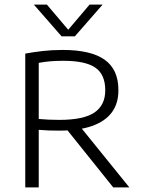

<svg xmlns="http://www.w3.org/2000/svg" viewBox="-20 -820 624 840"><path d="M90.5 0V-585.5Q125.5 -592 166.5 -596.8Q207.5 -601.5 254.5 -601.5Q377.5 -601.5 437.8 -558.8Q498 -516 498 -426.5Q498.5 -367.5 469 -328Q439.5 -288.5 381.8 -268.5Q324 -248.5 239.5 -248.5Q215.5 -248.5 193.2 -249.2Q171 -250 149.5 -252V0ZM475.5 0 251 -280H319.5L546 0ZM239 -295.5Q346 -295.5 393.2 -327.8Q440.5 -360 440.5 -425Q440.5 -494 397.2 -524Q354 -554 257 -554Q224.5 -554 199.5 -551.8Q174.5 -549.5 149.5 -545V-299.5Q175 -297.5 193.5 -296.5Q212 -295.5 239 -295.5ZM249.5 -661 128 -800H185L286 -681H271L372 -800H429L307.5 -661Z"/></svg>

Font: Encode Sans SC Light
Style: Regular
Weight: 300
Version: Version 3.002